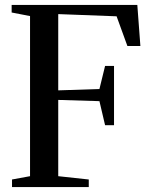

<svg xmlns="http://www.w3.org/2000/svg" viewBox="-20 -763 616 783"><path d="M102.5 -44.5V-697.5L27.5 -712V-743H540L552.5 -575.5H499.5L455.5 -696.5L217.5 -705.5V-394.5L385.5 -400L408.5 -494H445V-252.5H408.5L385.5 -350.5L217.5 -355.5V-44.5L342 -31V0H29V-31Z"/></svg>

Font: Merriweather 96pt Medium
Style: Regular
Weight: 500
Version: Version 2.100